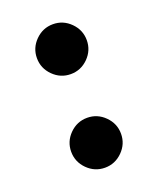

<svg xmlns="http://www.w3.org/2000/svg" viewBox="-102 -565 519 631"><g transform="rotate(-20 157.5 -250.0)"><path d="M70 -413.4Q70 -449 95.8 -474.8Q121.6 -500.6 157.2 -500.6Q192.8 -500.6 218.6 -474.8Q244.3 -449 244.3 -413.4Q244.3 -377.8 218.6 -352Q192.8 -326.2 157.2 -326.2Q121.6 -326.2 95.8 -352Q70 -377.8 70 -413.4ZM70.6 -85.9Q70.6 -121.5 96.3 -147.3Q122.1 -173.1 157.7 -173.1Q193.3 -173.1 219.1 -147.3Q244.9 -121.5 244.9 -85.9Q244.9 -50.3 219.1 -24.5Q193.3 1.3 157.7 1.3Q122.1 1.3 96.3 -24.5Q70.6 -50.3 70.6 -85.9Z"/></g></svg>

Font: Oak Sans Light
Style: Regular
Weight: 400
Designer: Erik Kennedy, Walven
Foundry: Erik Kennedy, Walven
Version: Version 1.100;Glyphs 3.1.2 (3151)